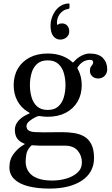

<svg xmlns="http://www.w3.org/2000/svg" viewBox="-20 -843 654 1123"><path d="M155 -345Q155 -382 164.5 -415.2Q174 -448.5 196.8 -469.2Q219.5 -490 259 -490Q298.5 -490 321.2 -469.2Q344 -448.5 353.5 -415.2Q363 -382 363 -345Q363 -308 353.5 -274.8Q344 -241.5 321.2 -220.8Q298.5 -200 259 -200Q219.5 -200 196.8 -220.8Q174 -241.5 164.5 -274.8Q155 -308 155 -345ZM60 -345Q60 -294 81.2 -253.8Q102.5 -213.5 141.5 -190Q152.5 -183.5 154.2 -182Q156 -180.5 142.5 -175Q107.5 -159.5 87.2 -136Q67 -112.5 67 -84Q67 -52.5 79.8 -34.2Q92.5 -16 114 -6.5Q124 -2 125.5 -1.2Q127 -0.5 117 5Q86.5 22 60.8 55.5Q35 89 35 135Q35 177.5 64 205.2Q93 233 145.8 246.5Q198.5 260 270 260Q330 260 378 247.8Q426 235.5 460 212.5Q494 189.5 512 156.5Q530 123.5 530 82Q530 31 514.2 0.5Q498.5 -30 472 -45Q445.5 -60 412 -65Q378.5 -70 343 -70Q332.5 -70 317.5 -69.8Q302.5 -69.5 286.2 -69.5Q270 -69.5 255.8 -69.2Q241.5 -69 232 -69Q204.5 -69 182.5 -70.5Q160.5 -72 147.8 -79.8Q135 -87.5 135 -106Q135 -120.5 152.2 -135Q169.5 -149.5 192.5 -160Q200 -163.5 205.5 -164Q211 -164.5 220.5 -163Q230 -161.5 239.5 -160.8Q249 -160 259 -160Q319.5 -160 364.2 -183.2Q409 -206.5 433.5 -248.2Q458 -290 458 -345Q458 -363 455.2 -379.8Q452.5 -396.5 447.2 -411.5Q442 -426.5 434.5 -440Q432 -444.5 433 -446.8Q434 -449 436.5 -453Q447 -468 458.5 -476.8Q470 -485.5 482.2 -489.2Q494.5 -493 506 -493Q525 -493 525 -478Q525 -470 520.2 -464.8Q515.5 -459.5 510.8 -451.8Q506 -444 506 -428Q506 -409.5 519.5 -396.8Q533 -384 554 -384Q569 -384 581 -390.8Q593 -397.5 600 -409.8Q607 -422 607 -439Q607 -478 581.8 -504Q556.5 -530 503 -530Q490.5 -530 475 -525Q459.5 -520 443.2 -509.5Q427 -499 412.5 -482.5Q408.5 -478 407.2 -477.5Q406 -477 401.5 -481Q375.5 -504.5 339.5 -517.2Q303.5 -530 259 -530Q198.5 -530 153.8 -506.8Q109 -483.5 84.5 -441.8Q60 -400 60 -345ZM459 107Q459 143 433.2 166.5Q407.5 190 367.8 201.5Q328 213 286 213Q233 213 198.5 199.5Q164 186 147 161Q130 136 130 102Q130 85.5 134 60Q138 34.5 160 11.5Q163 8 165.2 7Q167.5 6 173.5 7Q191 8.5 209.2 8.8Q227.5 9 246 9Q254.5 9 270 9Q285.5 9 303.2 9Q321 9 336.5 9Q352 9 360 9Q409 9 434 37.8Q459 66.5 459 107ZM385 -659Q385 -679 373.8 -692.5Q362.5 -706 342.5 -706Q329 -706 322 -701Q318.5 -699 316.5 -697.8Q314.5 -696.5 313.5 -701.5Q311.5 -724.5 319.8 -743.5Q328 -762.5 343.2 -775Q358.5 -787.5 376.5 -790Q386.5 -791.5 386.5 -799V-816.5Q386.5 -822 384.2 -822.5Q382 -823 377.5 -822.5Q353 -820.5 333.8 -808Q314.5 -795.5 301.8 -776.8Q289 -758 282.2 -736.5Q275.5 -715 275.5 -695Q275.5 -651 292 -631.2Q308.5 -611.5 331.5 -611.5Q354.5 -611.5 369.8 -625.2Q385 -639 385 -659Z"/></svg>

Font: Besley
Style: Regular
Weight: 400
Designer: Owen Earl
Foundry: indestructible type*
Version: Version 4.000